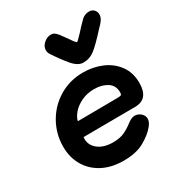

<svg xmlns="http://www.w3.org/2000/svg" viewBox="-186 -908 968 1041"><g transform="rotate(-30 298.0 -387.5)"><path d="M38 -219Q38 -299 76.5 -367Q115 -435 182 -475Q249 -515 332 -515Q393 -515 447 -492.5Q501 -470 535 -424.5Q569 -379 569 -313Q569 -212 483 -212L160 -210L159 -199Q159 -158 193.5 -131.5Q228 -105 285 -105Q328 -105 357 -118.5Q386 -132 415 -155Q438 -172 457 -172Q478 -172 494.5 -157.5Q511 -143 511 -123Q511 -103 492 -80Q464 -46 414 -18Q364 10 285 10Q210 10 154 -19.5Q98 -49 68 -101Q38 -153 38 -219ZM426 -302Q443 -302 448 -305.5Q453 -309 453 -321Q453 -365 419.5 -386Q386 -407 339 -407Q294 -407 258 -389.5Q222 -372 201 -347Q180 -322 176 -300ZM567 -743Q567 -730 561.5 -719.5Q556 -709 545 -696L523 -673Q466 -610 434 -585Q402 -560 362 -560Q329 -560 297 -597Q265 -634 228 -690Q218 -704 218 -720Q218 -743 238.5 -761.5Q259 -780 283 -780Q296 -780 305 -774Q314 -768 326 -753Q339 -736 360 -706Q369 -692 376.5 -683Q384 -674 387 -674Q390 -674 400 -684.5Q410 -695 424 -709Q445 -733 476 -764Q496 -785 525 -785Q544 -785 555.5 -773Q567 -761 567 -743Z"/></g></svg>

Font: Mali
Style: Bold Italic
Weight: 700
Italic angle: -10°
Version: Version 1.000; ttfautohint (v1.6)